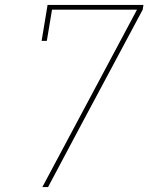

<svg xmlns="http://www.w3.org/2000/svg" viewBox="-20 -755 640 775"><path d="M151 0 533 -716H190L169 -590H148L172 -735H559L556 -716L301 -239L174 0Z"/></svg>

Font: Iosevka Curly Slab ThEx
Style: Italic
Weight: 100
Width: 7
Italic angle: -9°
Monospace: yes
Designer: Belleve Invis
Foundry: Belleve Invis
Version: Version 11.1.0; ttfautohint (v1.8.3)